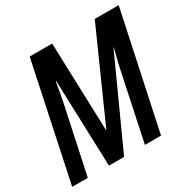

<svg xmlns="http://www.w3.org/2000/svg" viewBox="-160 -868 1016 1022"><g transform="rotate(-30 348.0 -357.0)"><path d="M-1 0H95L185 -422C192 -455 197 -489 204 -530H207L225 0H318L560 -532H562C554 -502 547 -473 540 -445L446 0H545L697 -714H550L308 -172H306L288 -714H150Z"/></g></svg>

Font: Noto Sans UI Condensed Medium
Style: Italic
Weight: 500
Width: 3
Italic angle: -12°
Designer: Monotype Design Team
Foundry: Monotype Imaging Inc.
Version: Version 1.901